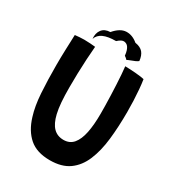

<svg xmlns="http://www.w3.org/2000/svg" viewBox="-201 -960 1007 1099"><g transform="rotate(30 303.0 -411.0)"><path d="M297 17.5Q210 17.5 160.5 -25.8Q111 -69 87.5 -147Q68.5 -207 63 -289.5Q57.5 -372 57.5 -474Q57.5 -497.5 58 -524.5Q58.5 -551.5 59.5 -579Q60.5 -606.5 61.5 -631.2Q62.5 -656 63 -675Q78 -676.5 93.8 -677.8Q109.5 -679 124 -679Q144 -679 163.5 -677.5Q183 -676 197.5 -674.5Q194 -634.5 191.2 -587.2Q188.5 -540 187.2 -491.8Q186 -443.5 186 -400.5Q186 -346.5 189.2 -304.2Q192.5 -262 200 -230.5Q213 -175.5 239.2 -149Q265.5 -122.5 306.5 -122.5Q347 -122.5 371 -151Q395 -179.5 405.8 -232.5Q416.5 -285.5 416.5 -359.5Q416.5 -381 416 -412Q415.5 -443 414.2 -478.5Q413 -514 411.2 -549Q409.5 -584 407.2 -614.2Q405 -644.5 402.5 -664.5Q417.5 -664.5 437 -663.2Q456.5 -662 475.8 -660.5Q495 -659 509.8 -656.8Q524.5 -654.5 530 -653Q534.5 -625 537.5 -590.2Q540.5 -555.5 542 -518Q543.5 -480.5 543.5 -444Q543.5 -345 534 -261Q524.5 -177 498.2 -114.5Q472 -52 423.5 -17.2Q375 17.5 297 17.5ZM162 -706.5Q158 -743 176 -766.8Q194 -790.5 231 -791.5Q269.5 -837 309.5 -838.8Q349.5 -840.5 385.5 -810Q421 -804.5 437.5 -785Q454 -765.5 457.5 -730.5Q450.5 -724.5 438 -719Q425.5 -713.5 412.2 -708.8Q399 -704 390 -699Q385 -704 380.8 -708Q376.5 -712 370.5 -715.5Q368.5 -735.5 364.2 -748.2Q360 -761 354 -769Q344.5 -782 327.5 -784.2Q310.5 -786.5 285 -763Q232 -763 201.8 -749.2Q171.5 -735.5 162 -706.5Z"/></g></svg>

Font: Grandstander Thin Medium
Style: Regular
Weight: 500
Version: Version 1.200